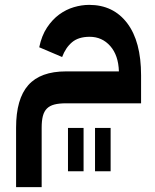

<svg xmlns="http://www.w3.org/2000/svg" viewBox="-20 -464 637 788"><path d="M46 60Q46 -58 96 -114.5Q146 -171 251 -171H468Q466 -237 432.5 -275Q399 -313 348 -313Q302 -313 275.5 -290.5Q249 -268 235 -230L141 -270Q151 -318 173 -351Q195 -384 223 -404.5Q251 -425 283 -434.5Q315 -444 346 -444Q445 -444 502 -369Q559 -294 559 -155V-40H251Q222 -40 203 -35Q184 -30 172.5 -18.5Q161 -7 156 12Q151 31 151 60V304H46ZM259 61H323V239H259ZM370 61H434V239H370Z"/></svg>

Font: IBM Plex Sans Arabic SmBld
Style: Regular
Weight: 600
Designer: Mike Abbink, Paul van der Laan, Pieter van Rosmalen, Wael Morcos, Khajak Apelian
Foundry: Bold Monday
Version: Version 1.005